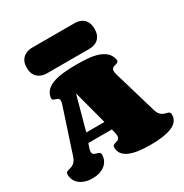

<svg xmlns="http://www.w3.org/2000/svg" viewBox="-234 -1223 1339 1400"><g transform="rotate(-30 435.5 -523.0)"><path d="M267.6 -313H420.4L345.2 -597.2ZM141.6 0Q105.5 0 78.1 -9.3Q50.8 -18.6 32.5 -34.4Q14.2 -50.3 4.9 -71Q-4.4 -91.8 -4.4 -115.2Q-4.4 -127 1 -132.1Q6.3 -137.2 15.1 -140.1Q23.9 -143.1 34.9 -145.5Q45.9 -147.9 57.1 -154.3Q68.4 -160.6 78.6 -172.6Q88.9 -184.6 96.2 -207L216.3 -573.2Q219.7 -583.5 221.4 -591.3Q223.1 -599.1 223.1 -605Q223.1 -620.1 214.8 -625.5Q206.5 -630.9 196.5 -633.8Q186.5 -636.7 178.2 -640.9Q169.9 -645 169.9 -657.7Q169.9 -661.1 170.4 -663.1Q175.3 -696.8 197.3 -719Q219.2 -741.2 255.6 -754.2Q292 -767.1 341.3 -772.5Q390.6 -777.8 450.2 -777.8Q500.5 -777.8 546.6 -774.2Q592.8 -770.5 629.9 -758.3Q667 -746.1 691.9 -723.6Q716.8 -701.2 724.6 -663.1Q725.6 -658.2 725.6 -656.2Q725.6 -647.9 720.9 -643.8Q716.3 -639.6 709.5 -637.2Q702.6 -634.8 694.8 -633.1Q687 -631.3 680.2 -627.9Q673.3 -624.5 668.7 -617.9Q664.1 -611.3 664.1 -599.6Q664.1 -589.4 668.5 -573.2L776.4 -207Q782.7 -185.1 792.5 -172.9Q802.2 -160.6 813.2 -154.3Q824.2 -147.9 835.2 -145.5Q846.2 -143.1 855 -140.1Q863.8 -137.2 869.1 -132.1Q874.5 -127 874.5 -115.2Q874.5 -54.2 811.5 -27.1Q748.5 0 629.4 0Q571.8 0 527.1 -6.6Q482.4 -13.2 451.7 -27.1Q420.9 -41 405 -63Q389.2 -85 389.2 -115.2Q389.2 -125.5 393.8 -130.6Q398.4 -135.7 405.3 -138.4Q412.1 -141.1 420.4 -143.1Q428.7 -145 435.5 -148.7Q442.4 -152.3 447 -159.4Q451.7 -166.5 451.7 -179.7Q451.7 -190.9 448.2 -205.1L440.4 -238.8H242.2L230.5 -205.1Q224.1 -186.5 224.1 -174.8Q224.1 -163.6 228.8 -157.5Q233.4 -151.4 240.2 -148.2Q247.1 -145 255.4 -143.1Q263.7 -141.1 270.5 -138.4Q277.3 -135.7 282 -130.4Q286.6 -125 286.6 -115.2Q286.6 -91.8 277.3 -71Q268.1 -50.3 249.8 -34.4Q231.4 -18.6 204.3 -9.3Q177.2 0 141.6 0ZM127.4 -938Q127.4 -970.7 137.9 -991.5Q148.4 -1012.2 164.6 -1024.4Q180.7 -1036.6 199.2 -1041.3Q217.8 -1045.9 233.9 -1045.9H591.8Q609.4 -1045.9 628.2 -1041.3Q647 -1036.6 662.4 -1024.4Q677.7 -1012.2 687.7 -991.5Q697.8 -970.7 697.8 -938Q697.8 -905.3 687.7 -884.3Q677.7 -863.3 662.4 -851.1Q647 -838.9 628.2 -834.2Q609.4 -829.6 591.8 -829.6H233.9Q217.8 -829.6 199.2 -834.2Q180.7 -838.9 164.6 -851.1Q148.4 -863.3 137.9 -884.3Q127.4 -905.3 127.4 -938Z"/></g></svg>

Font: Corben
Style: Bold
Weight: 700
Designer: vernon adams
Foundry: vernon adams
Version: Version 1.101; ttfautohint (v1.6)